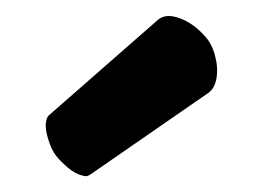

<svg xmlns="http://www.w3.org/2000/svg" viewBox="-20 -970 322 244"><path d="M95.2 -748.5 245.6 -852.5C250 -856 252.9 -860.8 254.4 -867.2C255.4 -871.1 255.9 -875.5 255.9 -879.9C255.9 -885.3 255.4 -890.6 253.9 -896.5C251.5 -907.2 247.6 -915.5 242.2 -921.9C237.8 -927.2 231.9 -933.1 225.1 -938C218.3 -942.9 210.9 -946.3 204.1 -948.2C200.7 -949.2 197.8 -949.7 194.8 -949.7C189.5 -949.7 184.6 -948.2 180.7 -944.8L43 -824.2C41 -822.8 39.6 -820.3 39.1 -817.9C38.6 -815.4 38.1 -813 38.1 -810.5C38.1 -805.7 39.1 -800.3 41 -793.9C43.9 -784.2 47.4 -776.9 51.3 -772C55.2 -767.1 60.1 -762.2 66.4 -756.8C72.8 -751.5 78.6 -748.5 84 -747.1C85.9 -746.6 87.4 -746.1 88.9 -746.1C91.3 -746.1 93.3 -747.1 95.2 -748.5Z"/></svg>

Font: Tuffy
Style: Bold
Weight: 700
Designer: Thatcher Ulrich, Karoly Barta, Michael Everson
Version: Version 001.270